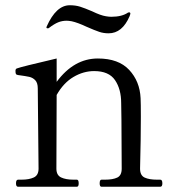

<svg xmlns="http://www.w3.org/2000/svg" viewBox="-20 -712 673 732"><path d="M591 -27Q599 -27 599 -13Q599 0 591 0H367Q360 0 360 -13Q360 -27 367 -27H381Q410 -27 427 -35Q444 -43 444 -69L443 -255L442 -319Q442 -372 418.5 -406.5Q395 -441 339 -441Q298 -441 260 -418.5Q222 -396 196 -350L195 -69Q195 -44 213 -35.5Q231 -27 260 -27H273Q280 -27 280 -13Q280 0 273 0H49Q41 0 41 -13Q41 -27 49 -27H62Q91 -27 109 -35.5Q127 -44 127 -69L124 -375Q124 -396 114.5 -406Q105 -416 91.5 -419Q78 -422 48 -426Q42 -427 40.5 -430.5Q39 -434 39 -442Q39 -449 44 -451Q59 -457 196 -489V-400Q262 -489 353 -489Q432 -489 472.5 -445.5Q513 -402 516 -338Q517 -320 517 -266Q517 -184 514 -69Q514 -43 531.5 -35Q549 -27 578 -27ZM310 -610Q276 -626 253 -631Q241 -633 234 -633Q217 -633 202 -627Q187 -621 166 -605Q165 -604 162 -604Q157 -604 157 -607L158 -611Q194 -692 246 -692Q268 -692 285.5 -686.5Q303 -681 331 -669Q364 -653 384 -650Q396 -648 404 -648Q445 -648 468 -664L472 -665Q477 -665 477 -660Q477 -658 474 -650Q446 -585 394 -585Q375 -585 358.5 -590.5Q342 -596 310 -610Z"/></svg>

Font: Shippori Mincho
Style: Regular
Weight: 400
Designer: FONTDASU
Foundry: FONTDASU / Google Inc. / but / Adobe
Version: Version 3.110; ttfautohint (v1.8.3)